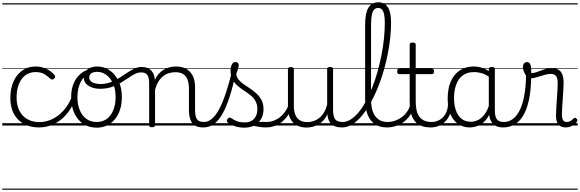

<svg xmlns="http://www.w3.org/2000/svg" viewBox="-20 -1104 5102 1689"><path d="M325 17Q208 17 139.5 -52Q71 -121 71 -243Q71 -303 86.5 -353.5Q102 -404 131 -441Q160 -478 201.5 -498.5Q243 -519 296 -519Q342 -519 386.5 -499Q431 -479 461 -442Q466 -435 465.5 -428.5Q465 -422 456 -413Q447 -404 439.5 -404Q432 -404 425 -410Q396 -437 367 -453.5Q338 -470 293 -470Q256 -470 225 -455Q194 -440 172 -410.5Q150 -381 138 -339.5Q126 -298 126 -245Q126 -179 150.5 -130.5Q175 -82 220 -56Q265 -30 326 -30Q337 -30 342.5 -23Q348 -16 348 -6.5Q348 3 342.5 10Q337 17 325 17ZM0 555H522V565H0ZM0 -20H522V0H0ZM0 -505H522V-500H0ZM0 -1075H522V-1065H0Z M324 17Q315 17 310.5 10Q306 3 306 -6.5Q306 -16 311 -23Q316 -30 325 -30Q384 -30 437.5 -55Q491 -80 534.5 -127Q578 -174 607 -240Q611 -249 620 -248Q629 -247 635.5 -240.5Q642 -234 638 -224Q608 -145 559 -91.5Q510 -38 449.5 -10.5Q389 17 324 17ZM522 555V565ZM522 -20V0ZM522 -505V-500ZM522 -1075V-1065Z M830 19Q762 19 711 -15.5Q660 -50 633 -110.5Q606 -171 606 -250Q606 -308 622 -354.5Q638 -401 668.5 -435Q699 -469 742 -487Q785 -505 839 -505Q847 -505 849.5 -498Q852 -491 849.5 -483.5Q847 -476 838 -476Q806 -476 778.5 -465.5Q751 -455 729 -435Q707 -415 692 -387Q677 -359 669 -324.5Q661 -290 661 -250Q661 -185 681.5 -135.5Q702 -86 739.5 -58.5Q777 -31 830 -31Q869 -31 900 -46.5Q931 -62 952.5 -91.5Q974 -121 985.5 -161.5Q997 -202 997 -250Q997 -321 973.5 -371Q950 -421 913.5 -446.5Q877 -472 838 -472Q826 -472 819.5 -479Q813 -486 813 -495.5Q813 -505 819.5 -512Q826 -519 838 -519Q893 -519 942 -487Q991 -455 1021.5 -394.5Q1052 -334 1052 -250Q1052 -202 1042 -161Q1032 -120 1013 -87Q994 -54 966.5 -30Q939 -6 905 6.5Q871 19 830 19ZM522 555H1123V565H522ZM522 -20H1123V0H522ZM522 -505H1123V-500H522ZM522 -1075H1123V-1065H522Z M859 -323Q824 -323 791 -334Q758 -345 737 -367.5Q716 -390 716 -427Q716 -454 731 -474.5Q746 -495 773 -507Q800 -519 837 -519Q849 -519 855.5 -512Q862 -505 862 -495.5Q862 -486 855.5 -479Q849 -472 837 -472Q803 -472 784 -459.5Q765 -447 765 -423Q765 -403 778.5 -390Q792 -377 814.5 -371Q837 -365 862 -365Q911 -365 951.5 -380Q992 -395 1028 -417.5Q1064 -440 1096.5 -462.5Q1129 -485 1161 -500Q1193 -515 1227 -515Q1239 -515 1245 -508Q1251 -501 1250 -491.5Q1249 -482 1242.5 -474.5Q1236 -467 1223 -467Q1193 -467 1165 -452.5Q1137 -438 1106 -416.5Q1075 -395 1039.5 -373.5Q1004 -352 959.5 -337.5Q915 -323 859 -323ZM1123 555H1161V565H1123ZM1123 -20H1161V0H1123ZM1123 -505H1161V-500H1123ZM1123 -1075H1161V-1065H1123Z M1769 17Q1732 17 1707.5 6.5Q1683 -4 1669 -24Q1655 -44 1648.5 -72.5Q1642 -101 1642 -137V-326Q1642 -371 1630 -403Q1618 -435 1591.5 -452Q1565 -469 1522 -469Q1495 -469 1467.5 -461Q1440 -453 1416.5 -435Q1393 -417 1374.5 -387.5Q1356 -358 1344 -314V-4Q1344 6 1337.5 10.5Q1331 15 1317 15Q1304 15 1298 10.5Q1292 6 1292 -4V-374Q1292 -424 1275 -445.5Q1258 -467 1224 -467Q1213 -467 1207.5 -474.5Q1202 -482 1202.5 -491.5Q1203 -501 1209 -508Q1215 -515 1226 -515Q1254 -515 1274.5 -507Q1295 -499 1309.5 -484.5Q1324 -470 1332 -450Q1340 -430 1342 -405V-401Q1358 -435 1379 -457.5Q1400 -480 1425 -493.5Q1450 -507 1476.5 -513Q1503 -519 1529 -519Q1577 -519 1614.5 -500Q1652 -481 1674 -440.5Q1696 -400 1696 -334V-137Q1696 -82 1711.5 -56.5Q1727 -31 1775 -31Q1784 -31 1789 -23.5Q1794 -16 1793.5 -7Q1793 2 1787 9.5Q1781 17 1769 17ZM1160 555H1831V565H1160ZM1160 -20H1831V0H1160ZM1160 -505H1831V-500H1160ZM1160 -1075H1831V-1065H1160Z M1769 17Q1756 17 1750.5 9.5Q1745 2 1746.5 -7Q1748 -16 1755.5 -23.5Q1763 -31 1775 -31Q1812 -31 1845 -59.5Q1878 -88 1908 -144Q1938 -200 1966 -283.5Q1994 -367 2021 -476Q2024 -487 2033 -488Q2042 -489 2050.5 -483.5Q2059 -478 2056 -467Q2029 -343 1999.5 -251.5Q1970 -160 1936 -100.5Q1902 -41 1861 -12Q1820 17 1769 17ZM1831 555V565ZM1831 -20V0ZM1831 -505V-500ZM1831 -1075V-1065Z M2318 17Q2285 17 2258.5 11.5Q2232 6 2207 3.5Q2182 1 2153 12L2174 -11Q2211 -25 2236.5 -29Q2262 -33 2282.5 -32Q2303 -31 2324 -31Q2333 -31 2337 -23.5Q2341 -16 2339.5 -7Q2338 2 2332.5 9.5Q2327 17 2318 17ZM2129 19Q2087 19 2049 7Q2011 -5 1982 -27Q1976 -33 1975.5 -41.5Q1975 -50 1983 -59Q1990 -68 1997.5 -69.5Q2005 -71 2014 -65Q2042 -45 2069.5 -36Q2097 -27 2134 -27Q2185 -27 2214.5 -58.5Q2244 -90 2244 -144Q2244 -186 2227 -215.5Q2210 -245 2183 -266.5Q2156 -288 2126 -307.5Q2096 -327 2069 -350.5Q2042 -374 2025 -406Q2008 -438 2008 -485Q2008 -511 2018.5 -534.5Q2029 -558 2053 -558Q2066 -558 2073 -550.5Q2080 -543 2080 -530Q2080 -519 2074.5 -499.5Q2069 -480 2059 -456Q2060 -427 2078 -404.5Q2096 -382 2123 -363.5Q2150 -345 2180 -325Q2210 -305 2237 -280.5Q2264 -256 2281 -223Q2298 -190 2298 -144Q2298 -71 2252 -26Q2206 19 2129 19ZM1831 555H2381V565H1831ZM1831 -20H2381V0H1831ZM1831 -505H2381V-500H1831ZM1831 -1075H2381V-1065H1831Z M2316 17Q2305 17 2299.5 9.5Q2294 2 2294.5 -7Q2295 -16 2302 -23.5Q2309 -31 2322 -31Q2359 -31 2390 -43Q2421 -55 2445 -75Q2469 -95 2487 -120Q2505 -145 2515 -172Q2519 -183 2528 -182.5Q2537 -182 2543 -174.5Q2549 -167 2546 -157Q2535 -124 2515 -93Q2495 -62 2466.5 -37Q2438 -12 2400 2.5Q2362 17 2316 17ZM2381 555V565ZM2381 -20V0ZM2381 -505V-500ZM2381 -1075V-1065Z M2676 18Q2628 18 2591 -1.5Q2554 -21 2533.5 -61.5Q2513 -102 2513 -166V-496Q2513 -505 2519 -509.5Q2525 -514 2538 -514Q2552 -514 2558.5 -509.5Q2565 -505 2565 -496V-171Q2565 -127 2577.5 -95.5Q2590 -64 2616 -47Q2642 -30 2683 -30Q2712 -30 2739 -39Q2766 -48 2789 -66.5Q2812 -85 2830 -115Q2848 -145 2858 -186V-496Q2858 -506 2864.5 -510.5Q2871 -515 2885 -515Q2898 -515 2904 -510.5Q2910 -506 2910 -496V-137Q2910 -78 2928.5 -54.5Q2947 -31 2994 -31Q3004 -31 3008.5 -23.5Q3013 -16 3012.5 -7Q3012 2 3006 9.5Q3000 17 2988 17Q2958 17 2936 10.5Q2914 4 2898.5 -9Q2883 -22 2874 -41.5Q2865 -61 2861 -87L2860 -100Q2845 -66 2823.5 -43Q2802 -20 2777.5 -7Q2753 6 2727 12Q2701 18 2676 18ZM2381 555H3052V565H2381ZM2381 -20H3052V0H2381ZM2381 -505H3052V-500H2381ZM2381 -1075H3052V-1065H2381Z M2988 17Q2976 17 2971 9.5Q2966 2 2967.5 -7Q2969 -16 2975.5 -23.5Q2982 -31 2994 -31Q3031 -31 3066 -53.5Q3101 -76 3134.5 -116Q3168 -156 3197.5 -211Q3227 -266 3253 -331Q3279 -396 3299.5 -468Q3320 -540 3335 -614.5Q3350 -689 3357.5 -762.5Q3365 -836 3365 -904Q3365 -917 3373.5 -923.5Q3382 -930 3392.5 -930Q3403 -930 3411.5 -923.5Q3420 -917 3420 -904Q3420 -842 3413 -774Q3406 -706 3392.5 -636.5Q3379 -567 3360 -498.5Q3341 -430 3316.5 -365.5Q3292 -301 3263.5 -243.5Q3235 -186 3203 -138.5Q3171 -91 3136 -56Q3101 -21 3064 -2Q3027 17 2988 17ZM3052 555V565ZM3052 -20V0ZM3052 -505V-500ZM3052 -1075V-1065Z M3382 17Q3321 17 3278.5 -11.5Q3236 -40 3214 -95Q3192 -150 3192 -229V-887Q3192 -987 3220.5 -1035.5Q3249 -1084 3308 -1084Q3346 -1084 3371 -1064Q3396 -1044 3408 -1004.5Q3420 -965 3420 -905Q3420 -892 3411.5 -886Q3403 -880 3392.5 -880Q3382 -880 3373.5 -886Q3365 -892 3365 -905Q3365 -949 3359 -977.5Q3353 -1006 3340 -1020Q3327 -1034 3307 -1034Q3286 -1034 3272 -1020Q3258 -1006 3251 -974Q3244 -942 3244 -887V-229Q3244 -165 3260.5 -121Q3277 -77 3309.5 -54Q3342 -31 3388 -31Q3399 -31 3404.5 -23.5Q3410 -16 3409.5 -7Q3409 2 3402 9.5Q3395 17 3382 17ZM3052 555H3446V565H3052ZM3052 -20H3446V0H3052ZM3052 -505H3446V-500H3052ZM3052 -1075H3446V-1065H3052Z M3381 17Q3370 17 3364.5 9.5Q3359 2 3359.5 -7Q3360 -16 3367 -23.5Q3374 -31 3387 -31Q3424 -31 3456.5 -42.5Q3489 -54 3515.5 -74Q3542 -94 3561 -121.5Q3580 -149 3590 -182Q3593 -193 3602.5 -192Q3612 -191 3618.5 -184Q3625 -177 3622 -167Q3610 -125 3588 -91.5Q3566 -58 3534.5 -33.5Q3503 -9 3464 4Q3425 17 3381 17ZM3446 555V565ZM3446 -20V0ZM3446 -505V-500ZM3446 -1075V-1065Z M3770 17Q3719 17 3683.5 2Q3648 -13 3626.5 -41.5Q3605 -70 3594.5 -110Q3584 -150 3584 -201V-452H3493Q3482 -452 3478 -458Q3474 -464 3474 -476Q3474 -489 3478 -494.5Q3482 -500 3493 -500H3584V-711Q3584 -721 3590.5 -725.5Q3597 -730 3610 -730Q3623 -730 3630 -725.5Q3637 -721 3637 -711V-500H3778Q3789 -500 3793.5 -494.5Q3798 -489 3798 -476Q3798 -464 3793.5 -458Q3789 -452 3778 -452H3637V-213Q3637 -175 3643 -142Q3649 -109 3664.5 -84.5Q3680 -60 3707 -45.5Q3734 -31 3777 -31Q3787 -31 3792 -23.5Q3797 -16 3796.5 -7Q3796 2 3789.5 9.5Q3783 17 3770 17ZM3446 555H3834V565H3446ZM3446 -20H3834V0H3446ZM3446 -505H3834V-500H3446ZM3446 -1075H3834V-1065H3446Z M3769 17Q3758 17 3752.5 9.5Q3747 2 3747.5 -7Q3748 -16 3755 -23.5Q3762 -31 3775 -31Q3808 -31 3834.5 -43Q3861 -55 3880 -76Q3899 -97 3909.5 -125Q3920 -153 3921 -186Q3922 -198 3931 -201.5Q3940 -205 3948.5 -201.5Q3957 -198 3956 -186Q3955 -142 3940.5 -104.5Q3926 -67 3901.5 -40Q3877 -13 3843 2Q3809 17 3769 17ZM3834 555V565ZM3834 -20V0ZM3834 -505V-500ZM3834 -1075V-1065Z M4111 17Q4056 17 4012 -12Q3968 -41 3943 -98Q3918 -155 3918 -238Q3918 -288 3927.5 -331Q3937 -374 3956 -408.5Q3975 -443 4002.5 -467.5Q4030 -492 4066.5 -505.5Q4103 -519 4148 -519Q4186 -519 4222.5 -506.5Q4259 -494 4295 -470V-419Q4255 -449 4220 -459.5Q4185 -470 4149 -470Q4117 -470 4089.5 -460.5Q4062 -451 4040.5 -432Q4019 -413 4004.5 -385.5Q3990 -358 3982 -322Q3974 -286 3974 -242Q3974 -180 3990.5 -133Q4007 -86 4039.5 -59.5Q4072 -33 4121 -33Q4155 -33 4187 -49Q4219 -65 4245.5 -101.5Q4272 -138 4289 -202L4307 -159Q4286 -85 4252.5 -47Q4219 -9 4181.5 4Q4144 17 4111 17ZM4407 17Q4373 17 4349 7Q4325 -3 4310 -22Q4295 -41 4287.5 -69Q4280 -97 4280 -132V-495Q4280 -506 4287 -510.5Q4294 -515 4308 -515Q4321 -515 4327 -510.5Q4333 -506 4333 -496V-133Q4333 -81 4350 -56Q4367 -31 4413 -31Q4420 -31 4424 -23.5Q4428 -16 4427.5 -7Q4427 2 4422.5 9.5Q4418 17 4407 17ZM3834 555H4469V565H3834ZM3834 -20H4469V0H3834ZM3834 -505H4469V-500H3834ZM3834 -1075H4469V-1065H3834Z M4407 17Q4394 17 4388.5 9.5Q4383 2 4384.5 -7Q4386 -16 4393.5 -23.5Q4401 -31 4413 -31Q4452 -31 4486 -53.5Q4520 -76 4547 -125Q4574 -174 4590 -253.5Q4606 -333 4608 -447Q4608 -453 4615 -456Q4622 -459 4630.5 -458Q4639 -457 4646 -452.5Q4653 -448 4653 -438Q4652 -312 4633 -225Q4614 -138 4581 -84.5Q4548 -31 4503.5 -7Q4459 17 4407 17ZM4469 555H4494V565H4469ZM4469 -20H4494V0H4469ZM4469 -505H4494V-500H4469ZM4469 -1075H4494V-1065H4469Z M4956 17Q4935 17 4919.5 10.5Q4904 4 4893 -8.5Q4882 -21 4876.5 -39.5Q4871 -58 4871 -84Q4871 -116 4873.5 -153.5Q4876 -191 4878.5 -230Q4881 -269 4883.5 -306Q4886 -343 4886 -374Q4886 -419 4870.5 -436.5Q4855 -454 4824 -454Q4799 -454 4766.5 -444Q4734 -434 4702 -424.5Q4670 -415 4644 -415Q4628 -415 4613.5 -431.5Q4599 -448 4589.5 -471.5Q4580 -495 4580 -514Q4580 -527 4584 -536.5Q4588 -546 4596 -552Q4604 -558 4615 -558Q4636 -558 4644.5 -539Q4653 -520 4653 -493Q4653 -486 4653 -478Q4653 -470 4653 -462Q4676 -460 4704 -471Q4732 -482 4765.5 -493Q4799 -504 4833 -504Q4869 -504 4892 -491Q4915 -478 4926.5 -449.5Q4938 -421 4938 -376Q4938 -345 4935.5 -308.5Q4933 -272 4930.5 -233.5Q4928 -195 4925.5 -160Q4923 -125 4923 -96Q4923 -64 4933 -47.5Q4943 -31 4965 -31Q4976 -31 4986 -34Q4996 -37 5006 -44.5Q5016 -52 5026 -62Q5033 -68 5039.5 -67.5Q5046 -67 5052 -60Q5058 -54 5059 -47.5Q5060 -41 5056 -34Q5045 -19 5028.5 -7Q5012 5 4993.5 11Q4975 17 4956 17ZM4494 555H5062V565H4494ZM4494 -20H5062V0H4494ZM4494 -505H5062V-500H4494ZM4494 -1075H5062V-1065H4494Z"/></svg>

Font: Playwrite AR Guides
Style: Regular
Weight: 400
Designer: Veronika Burian, José Scaglione
Foundry: TypeTogether
Version: Version 1.003